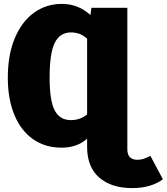

<svg xmlns="http://www.w3.org/2000/svg" viewBox="-20 -736 854 983"><path d="M814 182Q752 227 657 227Q550 227 488 173Q426 119 426 16V-26Q375 20 295 20Q211 20 149 -23.5Q87 -67 53.5 -148Q20 -229 20 -339Q20 -455 55.5 -540Q91 -625 153.5 -670.5Q216 -716 297 -716Q381 -716 443 -659L448 -696H632V29Q632 55 645 68.5Q658 82 682 82Q701 82 714.5 77.5Q728 73 750 62ZM426 -150V-538Q392 -570 343 -570Q287 -570 260.5 -517Q234 -464 234 -339Q234 -219 260.5 -170Q287 -121 343 -121Q390 -121 426 -150Z"/></svg>

Font: Fira Sans Black
Style: Regular
Weight: 900
Designer: Carrois Corporate & Edenspiekermann AG
Foundry: Carrois Corporate GbR & Edenspiekermann AG
Version: Version 4.203